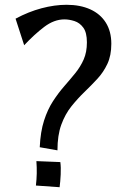

<svg xmlns="http://www.w3.org/2000/svg" viewBox="-20 -777 550 802"><path d="M220 -149 146 -162Q149 -227 164 -273.5Q179 -320 201.5 -354.5Q224 -389 248.5 -417Q273 -445 294.5 -471.5Q316 -498 329.5 -528.5Q343 -559 343 -600Q343 -641 328 -661.5Q313 -682 291 -689Q269 -696 249 -696Q206 -696 164.5 -664.5Q123 -633 81 -588L45 -699Q99 -728 153.5 -742.5Q208 -757 258 -757Q315 -757 357 -738Q399 -719 422 -682.5Q445 -646 445 -594Q445 -545 428.5 -510Q412 -475 386.5 -447.5Q361 -420 332.5 -392.5Q304 -365 278 -332.5Q252 -300 236 -256Q220 -212 220 -149ZM229 5 130 -2Q133 -28 133.5 -53Q134 -78 132 -104L232 -100Q235 -78 233.5 -48Q232 -18 229 5Z"/></svg>

Font: Marhey Light Light
Style: Regular
Weight: 300
Version: Version 1.000